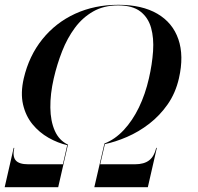

<svg xmlns="http://www.w3.org/2000/svg" viewBox="-28 -780 824 800"><path d="M254.5 -174.5Q213 -184 174.2 -206Q135.5 -228 107.2 -262.5Q79 -297 68 -344.8Q57 -392.5 71 -453.5Q93 -547.5 148.5 -616.5Q204 -685.5 285.2 -722.8Q366.5 -760 465 -760Q563.5 -760 627.5 -722.8Q691.5 -685.5 715.2 -616.5Q739 -547.5 717.5 -453.5Q703.5 -392.5 670.8 -345.5Q638 -298.5 594 -264.5Q550 -230.5 501.2 -209.5Q452.5 -188.5 407 -179V-182Q451 -199 487.5 -238Q524 -277 550.8 -332.2Q577.5 -387.5 592.5 -453.5Q606 -512 609.8 -566.8Q613.5 -621.5 601.5 -664.2Q589.5 -707 556.8 -732.2Q524 -757.5 464 -757.5Q404.5 -757.5 360.2 -732.2Q316 -707 284.2 -664.2Q252.5 -621.5 231 -566.8Q209.5 -512 196 -453.5Q181 -388 181.8 -331.5Q182.5 -275 200.5 -234.8Q218.5 -194.5 255 -177.5ZM-8.5 0 29 -164H31.5Q23.5 -129 37.2 -112.2Q51 -95.5 89.5 -95.5H234L252.5 -177H255L214.5 0ZM365 0 407 -181.5H409.5L389.5 -95.5H534Q572.5 -95.5 593.8 -112.2Q615 -129 623 -164H625.5L588 0Z"/></svg>

Font: Bodoni Moda 72pt Medium
Style: Italic
Weight: 500
Italic angle: -13°
Designer: Owen Earl
Foundry: indestructible type
Version: Version 2.004